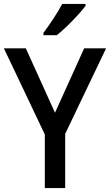

<svg xmlns="http://www.w3.org/2000/svg" viewBox="-20 -1027 562 981"><path d="M261 -451 410 -780H522L313 -343V-66H209V-340L0 -780H112ZM417 -997Q403 -978 377 -949.5Q351 -921 322 -893Q293 -865 270 -847H202V-859Q226 -891 253 -932Q280 -973 298 -1007H417Z"/></svg>

Font: Noto Sans Malayalam UI SemiCondensed Medium
Style: Regular
Weight: 500
Width: 4
Designer: Jelle Bosma - Monotype Design Team
Foundry: Monotype Imaging Inc.
Version: Version 2.104; ttfautohint (v1.8.4.7-5d5b)